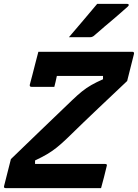

<svg xmlns="http://www.w3.org/2000/svg" viewBox="-34 -966 708 986"><path d="M485 0H-5Q-16 0 -13 -11L22 -149Q99 -223 176 -297.5Q253 -372 336 -451Q364 -478 387 -496.5Q410 -515 435.5 -529.5Q461 -544 495 -559V-576H258Q255 -562 251.5 -546.5Q248 -531 245 -520H128Q117 -520 119 -531Q125 -553 133 -584Q141 -615 149 -646.5Q157 -678 163 -700H646Q656 -700 654 -689L619 -550Q548 -483 472 -411Q396 -339 312 -257Q282 -228 257.5 -208.5Q233 -189 207.5 -174Q182 -159 146 -142V-124H506Q518 -124 514 -113Q507 -83 500 -56Q493 -29 485 0ZM465 -946H620Q626 -946 627 -941.5Q628 -937 622 -932Q598 -911 580 -895Q562 -879 544 -864Q526 -849 503 -829.5Q480 -810 447 -781Q444 -779 439.5 -777Q435 -775 429 -775H320Q358 -820 392.5 -860Q427 -900 465 -946Z"/></svg>

Font: Recursive Sn Lnr St
Style: Bold Italic
Weight: 700
Italic angle: -15°
Version: Version 1.079;hotconv 1.0.112;makeotfexe 2.5.65598; ttfautoh